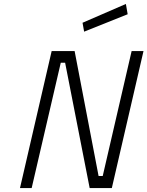

<svg xmlns="http://www.w3.org/2000/svg" viewBox="-20 -950 745 970"><path d="M140 0 287 -633H309L433 0H545L705 -692H645L499 -61H478L357 -692H241L81 0ZM625 -878 616 -930 397 -835 405 -790Z"/></svg>

Font: RazerF5 Light
Style: Italic
Weight: 300
Foundry: Razer Inc.
Version: Version 2